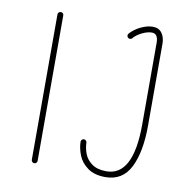

<svg xmlns="http://www.w3.org/2000/svg" viewBox="-74 -715 793 794"><g transform="rotate(10 322.0 -318.0)"><path d="M119.6 0Q114.7 0 111.1 -3.7Q107.4 -7.3 107.4 -12.2V-622.6Q107.4 -627.9 111.1 -631.3Q114.7 -634.8 119.6 -634.8Q125 -634.8 128.4 -631.3Q131.8 -627.9 131.8 -622.6V-12.2Q131.8 -7.3 128.4 -3.7Q125 0 119.6 0ZM305.2 -133.3Q310.1 -133.3 313.7 -129.6Q317.4 -126 317.4 -121.1Q317.9 -97.7 326.9 -74.5Q335.9 -51.3 358.4 -35.2Q380.9 -19 418.9 -19Q531.7 -19 531.7 -235.8V-578.6Q531.7 -616.7 505.4 -616.7Q486.8 -616.7 464.4 -605.7Q441.9 -594.7 429.2 -579.6Q425.8 -575.2 419.9 -575.2Q415 -575.2 411.4 -578.9Q407.7 -582.5 407.7 -587.4Q407.7 -591.8 410.6 -595.2Q427.2 -614.7 454.3 -627.9Q481.4 -641.1 505.4 -641.1Q530.3 -641.1 543.2 -623.5Q556.2 -606 556.2 -578.6V-235.8Q556.2 -124.5 523.7 -59.6Q491.2 5.4 418.9 5.4Q372.6 5.4 344.5 -15.1Q316.4 -35.6 304.9 -64.5Q293.5 -93.3 293 -121.1Q293 -126 296.6 -129.6Q300.3 -133.3 305.2 -133.3Z"/></g></svg>

Font: Velvelyne Light
Style: Regular
Weight: 200
Designer: Manon Van der Borght et Mariel Nils
Foundry: Velvetyne
Version: Version 1.070